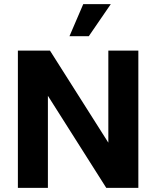

<svg xmlns="http://www.w3.org/2000/svg" viewBox="-20 -914 760 934"><path d="M67 0ZM67 0V-668H223L507 -220V-668H653V0H497L213 -448V0ZM318 -738 385 -894H519L412 -738Z"/></svg>

Font: Gantari
Style: Bold
Weight: 700
Designer: Anugrah Pasau
Foundry: Lafontype
Version: Version 1.000; ttfautohint (v1.6)